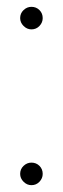

<svg xmlns="http://www.w3.org/2000/svg" viewBox="-20 -537 184 562"><path d="M72 5Q59 5 49 -5Q39 -15 39 -28Q39 -42 49 -51.5Q59 -61 72 -61Q86 -61 95.5 -51.5Q105 -42 105 -28Q105 -15 95.5 -5Q86 5 72 5ZM72 -451Q59 -451 49 -461Q39 -471 39 -484Q39 -498 49 -507.5Q59 -517 72 -517Q86 -517 95.5 -507.5Q105 -498 105 -484Q105 -471 95.5 -461Q86 -451 72 -451Z"/></svg>

Font: DM Sans 16pt Thin
Style: Regular
Weight: 250
Version: Version 4.004;gftools[0.9.30]